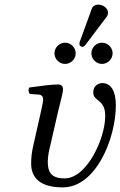

<svg xmlns="http://www.w3.org/2000/svg" viewBox="-20 -802 522 832"><path d="M124 -170C117 -140 115 -117 115 -93C115 -29 157 10 252 10C397 10 482 -204 482 -346C482 -407 461 -442 423 -442C410 -442 384 -433 384 -402C384 -360 436 -375 436 -299C436 -203 357 -29 260 -29C202 -29 187 -56 187 -101C187 -126 193 -152 201 -185L232 -320C241 -359 253 -398 253 -415C253 -429 245 -436 232 -436C200 -436 155 -429 108 -423C101 -415 103 -404 109 -395L149 -392C161 -391 167 -382 167 -372C167 -363 164 -349 158 -321ZM406 -782C393 -782 382 -776 378 -765L326 -622C325 -619 324 -615 324 -612C324 -605 330 -599 338 -599C342 -599 347 -603 350 -607L442 -729C446 -734 448 -742 448 -747C448 -767 426 -782 406 -782ZM216 -571C216 -546 237 -525 262 -525C287 -525 308 -546 308 -571C308 -596 287 -617 262 -617C237 -617 216 -596 216 -571ZM376 -571C376 -546 397 -525 422 -525C447 -525 468 -546 468 -571C468 -596 447 -617 422 -617C397 -617 376 -596 376 -571Z"/></svg>

Font: Libertinus Serif
Style: Italic
Weight: 400
Italic angle: -12°
Designer: Philipp H. Poll, Khaled Hosny
Foundry: Caleb Maclennan
Version: Version 7.050;RELEASE